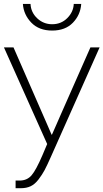

<svg xmlns="http://www.w3.org/2000/svg" viewBox="-23 -946 528 980"><path d="M93.8 -925.8H132.8Q134.8 -882.8 167 -852.5Q199.2 -822.3 243.2 -822.3Q289.1 -822.3 320.3 -853.5Q351.6 -884.8 353.5 -925.8H391.6Q387.7 -870.1 349.1 -830.1Q310.5 -790 243.2 -790Q175.8 -790 136.7 -830.6Q97.7 -871.1 93.8 -925.8ZM-2.9 -704.1H45.9L198.2 -355.5Q204.1 -342.8 218.3 -309.6Q232.4 -276.4 240.2 -258.8H242.2Q250 -276.4 266.1 -313Q282.2 -349.6 284.2 -354.5L438.5 -704.1H485.4L236.3 -144.5Q216.8 -100.6 204.6 -77.6Q192.4 -54.7 173.8 -30.3Q155.3 -5.9 133.8 4.4Q112.3 14.6 84 14.6H56.6V-24.4H77.1Q115.2 -24.4 138.2 -51.3Q161.1 -78.1 193.4 -153.3L217.8 -210.9Z"/></svg>

Font: Gothic A1 ExtraLight
Style: Regular
Weight: 275
Designer: HanYang I&C Co.,Ltd.
Foundry: HanYang I&C Co.,Ltd.
Version: Version 2.50